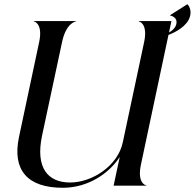

<svg xmlns="http://www.w3.org/2000/svg" viewBox="-20 -880 923 910"><path d="M277.5 10C400 10 498 -60 547.5 -136L518.5 0H673.5V-1.5C670.5 -1.5 629 -11.5 648 -100L778.5 -714.5C809.5 -726 868.5 -756 880.5 -802.5C887 -825.5 880.5 -848 868 -860L786 -808L785.5 -807C819 -799 818 -776.5 816 -767C813.5 -754.5 804 -739 781 -726L792.5 -780H637.5V-778.5C640 -778.5 682 -768.5 663 -680L562 -205.5C538.5 -93.5 416.5 -15 312.5 -15C205 -15 148 -86 179 -235.5L274 -680C292.5 -768.5 335.5 -778.5 341 -778.5V-780H140V-778.5C142.5 -778.5 184.5 -768.5 165.5 -680L70 -230.5C36.5 -71.5 112.5 10 277.5 10Z"/></svg>

Font: Beautique Display Thin
Style: Bold
Weight: 500
Italic angle: -12°
Designer: Nhat-Quang Ngo
Version: Version 1.100;Glyphs 3.2.3 (3260)